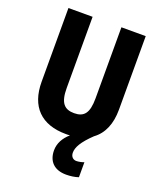

<svg xmlns="http://www.w3.org/2000/svg" viewBox="-170 -870 972 1165"><g transform="rotate(20 316.0 -287.5)"><path d="M392 50C392 16 414 -25 479 -87C537 -129 566 -199 566 -290V-765H409V-306C409 -211 381 -177 317 -177C255 -177 223 -208 223 -305V-765H67V-289C67 -129 154 -41 314 -41C323 -41 332 -41 340 -42C302 -9 280 31 280 76C280 145 320 190 399 190C426 190 456 186 478 178V81C467 86 444 91 429 91C408 91 392 76 392 50Z"/></g></svg>

Font: Noto Sans Tamil UI Condensed ExtraBold
Style: Regular
Weight: 800
Width: 3
Designer: Jelle Bosma - Monotype Design Team
Foundry: Monotype Imaging Inc.
Version: Version 2.004